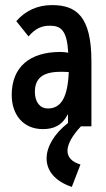

<svg xmlns="http://www.w3.org/2000/svg" viewBox="-20 -496 415 754"><path d="M148 11C190 11 223 -2 247 -48V-13C192 30 163 81 163 126C163 173 194 215 262 238L296 150C262 140 245 121 245 96C245 70 264 36 298 0H339V-255C339 -433 279 -476 184 -476C127 -476 80 -454 44 -413L92 -353C119 -384 143 -395 176 -395C220 -395 243 -376 248 -289C237 -291 226 -292 217 -292C97 -292 26 -233 26 -123C26 -46 71 11 148 11ZM117 -135C117 -187 146 -214 218 -214C227 -214 238 -214 250 -213C246 -112 219 -70 168 -70C138 -70 117 -94 117 -135Z"/></svg>

Font: Inconsolata Condensed
Style: Bold
Weight: 700
Width: 3
Monospace: yes
Designer: Raph Levien, Cyreal, Brenton Simpson
Foundry: Raph Levien, Cyreal, Google
Version: Version 3.100